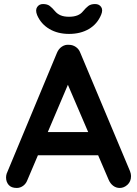

<svg xmlns="http://www.w3.org/2000/svg" viewBox="-20 -926 679 951"><path d="M332 -543 116 -35Q109 -16 94.5 -5.5Q80 5 63 5Q36 5 23 -10Q10 -25 10 -47Q10 -56 13 -66L262 -664Q270 -684 286.5 -695Q303 -706 322 -704Q340 -704 355.5 -693.5Q371 -683 378 -664L624 -78Q629 -65 629 -54Q629 -27 611.5 -11Q594 5 573 5Q555 5 540.5 -6Q526 -17 518 -36L303 -537ZM147 -157 202 -272H472L491 -157ZM322 -758Q266 -758 224.5 -782.5Q183 -807 164 -851Q154 -876 164 -891Q174 -906 193 -906Q214 -906 226.5 -896.5Q239 -887 253 -870Q264 -857 280.5 -850Q297 -843 322 -843Q370 -843 391 -870Q405 -887 417.5 -896.5Q430 -906 451 -906Q471 -906 481 -891.5Q491 -877 481 -853Q462 -807 420.5 -782.5Q379 -758 322 -758Z"/></svg>

Font: Quicksand Light
Style: Bold
Weight: 700
Version: Version 3.004